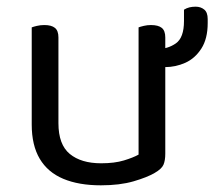

<svg xmlns="http://www.w3.org/2000/svg" viewBox="-20 -542 642 575"><path d="M75 -169V-260H155V-173Q155 -109 189 -81Q223 -53 283 -53Q323 -53 351 -61.5Q379 -70 395 -79V-260H475V-82Q475 -61 469.5 -48.5Q464 -36 443 -24Q421 -11 380 1Q339 13 282 13Q216 13 169.5 -6.5Q123 -26 99 -66.5Q75 -107 75 -169ZM475 -208H395V-460Q400 -462 410.5 -464.5Q421 -467 432 -467Q454 -467 464.5 -458.5Q475 -450 475 -430ZM155 -208H75V-460Q80 -462 90.5 -464.5Q101 -467 113 -467Q134 -467 144.5 -458.5Q155 -450 155 -430ZM474 -341H457Q453 -347 451.5 -364.5Q450 -382 450 -395Q482 -395 506.5 -412Q531 -429 531 -479V-513Q539 -518 547.5 -520Q556 -522 566 -522Q581 -522 591.5 -513.5Q602 -505 602 -485V-473Q602 -426 583 -396.5Q564 -367 535 -354Q506 -341 474 -341Z"/></svg>

Font: Baloo Tamma 2
Style: Regular
Weight: 400
Designer: Divya Kowshik, Shuchita Grover and Ek Type
Foundry: Ek Type
Version: Version 1.700